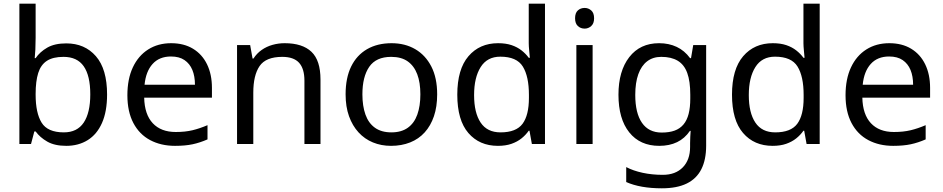

<svg xmlns="http://www.w3.org/2000/svg" viewBox="-20 -780 5109 1040"><path d="M173 -575Q173 -541 171.5 -511.5Q170 -482 168 -465H173Q196 -499 236 -522Q276 -545 339 -545Q439 -545 499.5 -475.5Q560 -406 560 -268Q560 -176 532.5 -114Q505 -52 455 -21Q405 10 339 10Q276 10 236 -13Q196 -36 173 -68H166L148 0H85V-760H173ZM324 -472Q267 -472 234 -450.5Q201 -429 187 -384.5Q173 -340 173 -271V-267Q173 -168 205.5 -115.5Q238 -63 326 -63Q398 -63 433.5 -116Q469 -169 469 -269Q469 -370 433.5 -421Q398 -472 324 -472Z M907 -546Q976 -546 1025.5 -516Q1075 -486 1101.5 -431.5Q1128 -377 1128 -304V-251H761Q763 -160 807.5 -112.5Q852 -65 932 -65Q983 -65 1022.5 -74.5Q1062 -84 1104 -102V-25Q1063 -7 1023 1.5Q983 10 928 10Q852 10 793.5 -21Q735 -52 702.5 -113.5Q670 -175 670 -264Q670 -352 699.5 -415Q729 -478 782.5 -512Q836 -546 907 -546ZM906 -474Q843 -474 806.5 -433.5Q770 -393 763 -321H1036Q1036 -367 1022 -401Q1008 -435 979.5 -454.5Q951 -474 906 -474Z M1522 -546Q1618 -546 1667 -499.5Q1716 -453 1716 -349V0H1629V-343Q1629 -408 1600 -440Q1571 -472 1509 -472Q1420 -472 1386 -422Q1352 -372 1352 -278V0H1264V-536H1335L1348 -463H1353Q1371 -491 1397.5 -509.5Q1424 -528 1456 -537Q1488 -546 1522 -546Z M2348 -269Q2348 -202 2330.5 -150.5Q2313 -99 2280.5 -63Q2248 -27 2201.5 -8.5Q2155 10 2098 10Q2045 10 2000 -8.5Q1955 -27 1922 -63Q1889 -99 1870.5 -150.5Q1852 -202 1852 -269Q1852 -358 1882 -419.5Q1912 -481 1968 -513.5Q2024 -546 2101 -546Q2174 -546 2229.5 -513.5Q2285 -481 2316.5 -419.5Q2348 -358 2348 -269ZM1943 -269Q1943 -206 1959.5 -159.5Q1976 -113 2011 -88Q2046 -63 2100 -63Q2154 -63 2189 -88Q2224 -113 2240.5 -159.5Q2257 -206 2257 -269Q2257 -333 2240 -378Q2223 -423 2188.5 -447.5Q2154 -472 2099 -472Q2017 -472 1980 -418Q1943 -364 1943 -269Z M2677 10Q2577 10 2517 -59.5Q2457 -129 2457 -267Q2457 -405 2517.5 -475.5Q2578 -546 2678 -546Q2720 -546 2751 -535.5Q2782 -525 2805 -507Q2828 -489 2844 -467H2850Q2849 -480 2846.5 -505.5Q2844 -531 2844 -546V-760H2932V0H2861L2848 -72H2844Q2828 -49 2805 -30.5Q2782 -12 2750.5 -1Q2719 10 2677 10ZM2691 -63Q2776 -63 2810.5 -109.5Q2845 -156 2845 -250V-266Q2845 -366 2812 -419.5Q2779 -473 2690 -473Q2619 -473 2583.5 -416.5Q2548 -360 2548 -265Q2548 -169 2583.5 -116Q2619 -63 2691 -63Z M3190 -536V0H3102V-536ZM3147 -737Q3167 -737 3182.5 -723.5Q3198 -710 3198 -681Q3198 -653 3182.5 -639Q3167 -625 3147 -625Q3125 -625 3110 -639Q3095 -653 3095 -681Q3095 -710 3110 -723.5Q3125 -737 3147 -737Z M3550 -546Q3603 -546 3645.5 -526Q3688 -506 3718 -465H3723L3735 -536H3805V9Q3805 85 3779 136.5Q3753 188 3700 214Q3647 240 3565 240Q3507 240 3458.5 231.5Q3410 223 3372 206V125Q3410 145 3461 156Q3512 167 3570 167Q3639 167 3678.5 126.5Q3718 86 3718 16V-5Q3718 -17 3719 -39.5Q3720 -62 3721 -71H3717Q3689 -30 3647.5 -10Q3606 10 3551 10Q3447 10 3388.5 -63Q3330 -136 3330 -267Q3330 -395 3388.5 -470.5Q3447 -546 3550 -546ZM3562 -472Q3517 -472 3485.5 -448Q3454 -424 3437.5 -378Q3421 -332 3421 -266Q3421 -167 3457.5 -114.5Q3494 -62 3564 -62Q3605 -62 3634 -72.5Q3663 -83 3682 -105.5Q3701 -128 3710 -163Q3719 -198 3719 -246V-267Q3719 -340 3702.5 -385Q3686 -430 3651 -451Q3616 -472 3562 -472Z M4165 10Q4065 10 4005 -59.5Q3945 -129 3945 -267Q3945 -405 4005.5 -475.5Q4066 -546 4166 -546Q4208 -546 4239 -535.5Q4270 -525 4293 -507Q4316 -489 4332 -467H4338Q4337 -480 4334.5 -505.5Q4332 -531 4332 -546V-760H4420V0H4349L4336 -72H4332Q4316 -49 4293 -30.5Q4270 -12 4238.5 -1Q4207 10 4165 10ZM4179 -63Q4264 -63 4298.5 -109.5Q4333 -156 4333 -250V-266Q4333 -366 4300 -419.5Q4267 -473 4178 -473Q4107 -473 4071.5 -416.5Q4036 -360 4036 -265Q4036 -169 4071.5 -116Q4107 -63 4179 -63Z M4797 -546Q4866 -546 4915.5 -516Q4965 -486 4991.5 -431.5Q5018 -377 5018 -304V-251H4651Q4653 -160 4697.5 -112.5Q4742 -65 4822 -65Q4873 -65 4912.5 -74.5Q4952 -84 4994 -102V-25Q4953 -7 4913 1.5Q4873 10 4818 10Q4742 10 4683.5 -21Q4625 -52 4592.5 -113.5Q4560 -175 4560 -264Q4560 -352 4589.5 -415Q4619 -478 4672.5 -512Q4726 -546 4797 -546ZM4796 -474Q4733 -474 4696.5 -433.5Q4660 -393 4653 -321H4926Q4926 -367 4912 -401Q4898 -435 4869.5 -454.5Q4841 -474 4796 -474Z"/></svg>

Font: binaryvertical115
Style: Book
Weight: 400
Designer: Jelle Bosma - Monotype Design Team
Foundry: Monotype Imaging Inc.
Version: Version 2.003